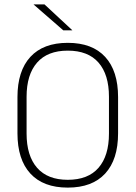

<svg xmlns="http://www.w3.org/2000/svg" viewBox="-20 -844 617 874"><path d="M288.5 10Q177 10 118.2 -54Q59.5 -118 59.5 -237V-402Q59.5 -521 118.2 -585Q177 -649 288.5 -649Q400 -649 458.8 -585Q517.5 -521 517.5 -402V-237Q517.5 -118 458.8 -54Q400 10 288.5 10ZM288.5 -25.5Q381 -25.5 428.5 -80.2Q476 -135 476 -236V-403.5Q476 -504.5 428.5 -559Q381 -613.5 288.5 -613.5Q196.5 -613.5 148.8 -559Q101 -504.5 101 -403.5V-236Q101 -135 148.8 -80.2Q196.5 -25.5 288.5 -25.5ZM182.5 -824 309 -706.5V-706H268L133.5 -823V-824Z"/></svg>

Font: Anek Latin ExtraLight
Style: Regular
Weight: 250
Designer: Yesha Goshar
Foundry: Ek Type
Version: Version 1.003